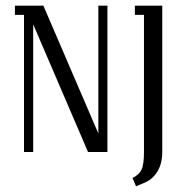

<svg xmlns="http://www.w3.org/2000/svg" viewBox="-20 -532 652 672"><path d="M443.8 90.8Q466.3 80.1 475.1 62.3Q483.9 44.4 483.9 0V-480H452.1V-512.2H547.9V0Q547.9 40 531.2 67.9Q514.6 95.7 484.9 107.9L456.1 120.1ZM32.2 -480V-512.2H131.8L324.2 -64.9V-512.2H356V0H288.1L96.2 -446.8V0H64V-480Z"/></svg>

Font: Gawaa
Style: Regular
Weight: 400
Designer: T. Christopher White
Version: Version 1.0